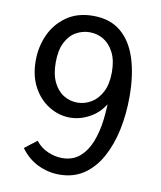

<svg xmlns="http://www.w3.org/2000/svg" viewBox="-80 -750 693 825"><g transform="rotate(10 267.0 -337.5)"><path d="M261 -686Q335 -686 382 -646.5Q429 -607 451.5 -536Q474 -465 474 -370Q474 -294 459.5 -225.5Q445 -157 415.5 -103.5Q386 -50 341 -19.5Q296 11 234 11Q185 11 140.5 -10.5Q96 -32 65 -75L118 -116Q140 -88 171.5 -74.5Q203 -61 234 -61Q280 -61 310.5 -87.5Q341 -114 358 -157.5Q375 -201 381.5 -254.5Q388 -308 387 -362L407 -363Q381 -298 334 -268Q287 -238 237 -238Q189 -238 146 -264Q103 -290 76.5 -338.5Q50 -387 50 -454Q50 -514 73.5 -566.5Q97 -619 144.5 -652.5Q192 -686 261 -686ZM258 -614Q227 -614 199 -598.5Q171 -583 153.5 -549Q136 -515 136 -461Q136 -409 153 -374.5Q170 -340 197.5 -323.5Q225 -307 257 -307Q288 -307 316.5 -323.5Q345 -340 363 -374.5Q381 -409 381 -461Q381 -513 363.5 -547Q346 -581 318.5 -597.5Q291 -614 258 -614Z"/></g></svg>

Font: Yaldevi ExtraLight Medium
Style: Regular
Weight: 500
Version: Version 1.100